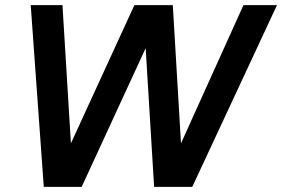

<svg xmlns="http://www.w3.org/2000/svg" viewBox="-20 -730 1102 750"><path d="M931 -710H1062L731 0H582L549 -542L299 0H151L100 -710H224L257 -170L505 -710H655L687 -170Z"/></svg>

Font: Livvic SemiBold
Style: Italic
Weight: 600
Italic angle: -10°
Designer: Jacques Le Bailly, Baron von Fonthausen
Version: Version 1.001; ttfautohint (v1.8.2)